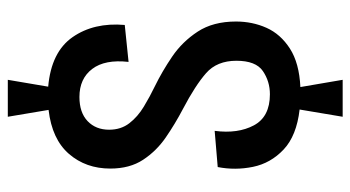

<svg xmlns="http://www.w3.org/2000/svg" viewBox="-228 -580 919 504"><g transform="rotate(-90 232.0 -328.5)"><path d="M177 111 196 -2Q127 -10 91 -44Q55 -78 45.5 -124.5Q36 -171 45 -217L140 -225Q132 -164 154.5 -122Q177 -80 236 -80Q270 -80 297 -98.5Q324 -117 324 -168Q324 -219 291.5 -247.5Q259 -276 198 -308Q158 -329 122.5 -353.5Q87 -378 64 -413Q41 -448 41 -499Q41 -563 79.5 -607.5Q118 -652 195 -661L177 -768H274L256 -662Q347 -654 386 -598Q425 -542 418 -461L321 -451Q328 -513 302.5 -546.5Q277 -580 229 -580Q188 -580 165.5 -558.5Q143 -537 143 -502Q143 -471 160 -449Q177 -427 203.5 -411Q230 -395 257 -382Q296 -363 335 -336.5Q374 -310 400.5 -269.5Q427 -229 427 -169Q427 -126 410.5 -89Q394 -52 356 -27.5Q318 -3 255 0L274 111Z"/></g></svg>

Font: Bricolage Grotesque 10pt Condensed Medium
Style: Regular
Weight: 500
Width: 3
Designer: Mathieu Triay
Foundry: Atelier Triay
Version: Version 1.000; ttfautohint (v1.8.4.7-5d5b);gftools[0.9.32]